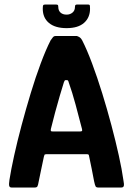

<svg xmlns="http://www.w3.org/2000/svg" viewBox="-20 -833 590 853"><path d="M31 0Q23 0 21 -7Q19 -14 22 -34Q29 -79 43 -142.5Q57 -206 76 -277Q95 -348 116.5 -419Q138 -490 161 -551.5Q184 -613 205 -654Q211 -663 215.5 -668Q220 -673 227 -673H322Q330 -670 335 -666.5Q340 -663 345 -654Q366 -613 389 -551.5Q412 -490 434 -419Q456 -348 475 -276.5Q494 -205 508 -141.5Q522 -78 528 -34Q532 -14 530 -7Q528 0 519 0H416Q408 0 405 -4.5Q402 -9 398 -28Q394 -51 387.5 -82.5Q381 -114 376 -138Q375 -145 373 -146.5Q371 -148 364 -148H186Q179 -147 178 -146Q177 -145 175 -137Q170 -114 163.5 -82.5Q157 -51 152 -27Q149 -9 146 -4.5Q143 0 135 0ZM214 -249H336Q343 -249 344.5 -251.5Q346 -254 344 -261Q331 -312 316 -367.5Q301 -423 285 -468Q283 -477 278 -477H271Q267 -477 264 -468Q256 -442 245.5 -407Q235 -372 225 -334Q215 -296 206 -260Q205 -254 206 -251.5Q207 -249 214 -249ZM276 -708Q225 -708 197.5 -731Q170 -754 170 -794Q170 -807 172 -810Q174 -813 183 -813H225Q233 -813 236 -811.5Q239 -810 239 -802Q239 -786 249 -777Q259 -768 276 -768Q291 -768 302 -777Q313 -786 313 -802Q313 -810 316.5 -811.5Q320 -813 323 -813H369Q376 -813 378 -811Q380 -809 380 -794Q380 -755 353.5 -731.5Q327 -708 276 -708Z"/></svg>

Font: Glory Thin
Style: Bold
Weight: 700
Version: Version 1.011